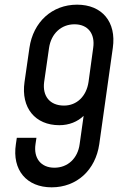

<svg xmlns="http://www.w3.org/2000/svg" viewBox="-20 -786 531 822"><path d="M310 -766C203 -766 122 -692 106 -581L85 -435C69 -324 131 -250 234 -250C276 -250 312 -265 338 -290L321 -169C313 -108 270 -68 213 -68C155 -68 123 -109 132 -169L136 -196H52L48 -169C31 -58 94 16 201 16C309 16 389 -58 405 -169L463 -581C479 -692 417 -766 310 -766ZM379 -581 359 -435C350 -374 309 -334 254 -334C193 -334 161 -375 169 -435L190 -581C199 -642 242 -682 299 -682C356 -682 388 -642 379 -581Z"/></svg>

Font: Mohave
Style: Italic
Weight: 400
Italic angle: -8°
Designer: Gumpita Rahayu
Foundry: Tokotype
Version: Version 2.002;PS 002.002;hotconv 1.0.88;makeotf.lib2.5.64775